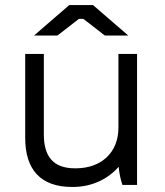

<svg xmlns="http://www.w3.org/2000/svg" viewBox="-20 -734 654 762"><path d="M489 -593 349 -714H255L115 -593H208L293 -659H311L396 -593ZM266 8H269C343 8 407 -22 451 -72C453 -49 459 -18 466 0H524V-520H450V-227C450 -127 380 -66 281 -66H277C190 -66 154 -115 154 -200V-520H80V-187C80 -61 141 8 266 8Z"/></svg>

Font: Fixel Display Regular
Style: Regular
Weight: 400
Designer: AlfaBravo + MacPaw
Foundry: Kyrylo Tkachov, Marchela Mozhyna, Serhii Makarenko, Maria Weinstein, Zakhar Kryvoshyya
Version: Version 1.211